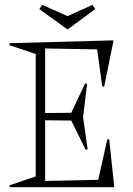

<svg xmlns="http://www.w3.org/2000/svg" viewBox="-20 -780 555 800"><path d="M19 -7.8 128.9 -44.9V-555.2L19 -591.8L21 -600.1L453.1 -611.8L414.1 -418.9L405.8 -420.9L384.8 -574.2L168 -578.1V-309.1L276.9 -310.1L335 -433.1L342.8 -430.2L326.2 -292L345.2 -158.2L336.9 -155.8L276.9 -277.8L168 -278.8V-25.9L389.2 -30.8L426.8 -198.2L435.1 -200.2L456.1 0H21ZM144 -742.2 155.8 -759.8 261.2 -712.9 365.2 -759.8 377 -742.2 261.2 -657.2Z"/></svg>

Font: Halibut Cnd Thin
Style: Regular
Weight: 250
Width: 3
Designer: Matteo Maggi
Foundry: Collletttivo
Version: Version 3.080 | FøM Fix